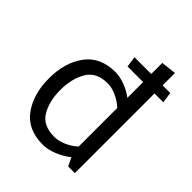

<svg xmlns="http://www.w3.org/2000/svg" viewBox="-201 -824 956 956"><g transform="rotate(45 277.0 -346.0)"><path d="M274 -432Q195 -432 162.5 -376.5Q130 -321 130 -243Q130 -162 162 -108.5Q194 -55 274 -55Q302 -55 334 -68.5Q366 -82 394 -107V-379Q366 -404 334 -418Q302 -432 274 -432ZM536 -561H474V0H427L406 -44Q375 -19 335.5 -3Q296 13 260 13Q154 13 101.5 -59.5Q49 -132 49 -242Q49 -354 102.5 -426.5Q156 -499 262 -499Q293 -499 329 -485.5Q365 -472 394 -450V-561H284L276 -618H394V-696L474 -705V-618H528Z"/></g></svg>

Font: Palanquin
Style: Regular
Weight: 400
Designer: Pria Ravichandran
Version: Version 1.0.4